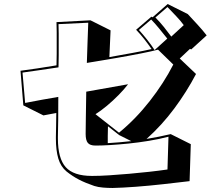

<svg xmlns="http://www.w3.org/2000/svg" viewBox="-20 -875 1048 955"><path d="M923 26Q864 33 793 41Q722 49 655 54Q588 59 540 60Q517 60 492.5 58Q468 56 449 50Q405 35 373 18.5Q341 2 311 -22Q282 -46 270 -86.5Q258 -127 258 -186V-194Q259 -215 259 -245.5Q259 -276 260 -313L196 -301L96 -351L82 -523Q122 -528 167 -535Q212 -542 261 -550Q262 -579 262 -607Q262 -635 262 -662Q262 -689 262 -715Q262 -741 261 -765L430 -774L530 -724Q528 -691 527 -658Q526 -625 524 -591Q586 -602 640.5 -612Q695 -622 734 -631Q716 -657 697 -681Q678 -705 657 -727L733 -792L739 -789L814 -855L914 -805Q939 -778 963 -752Q987 -726 1008 -699L931 -629L925 -632L874 -584L955 -507Q909 -419 847 -335.5Q785 -252 709 -184Q739 -189 769.5 -195Q800 -201 829 -208L929 -158ZM894 -750Q878 -772 855.5 -795.5Q833 -819 813 -840L753 -788Q775 -766 795 -741Q815 -716 832 -693ZM812 -683Q793 -707 773 -731.5Q753 -756 732 -778L671 -726Q691 -704 712 -677.5Q733 -651 749 -626ZM818 -195Q772 -183 720.5 -174.5Q669 -166 619.5 -161Q570 -156 528 -153.5Q486 -151 459 -151H455Q428 -151 417 -164Q406 -177 406 -209Q406 -235 407 -292Q408 -349 409 -419L617 -456Q598 -431 570 -402.5Q542 -374 512 -349Q482 -324 455 -307L572 -215Q655 -283 725 -372.5Q795 -462 842 -554L766 -628Q736 -620 680.5 -609Q625 -598 555.5 -586Q486 -574 412 -562Q414 -616 415.5 -667.5Q417 -719 419 -762L271 -755Q272 -734 272 -709Q272 -684 272 -656Q272 -629 272 -599.5Q272 -570 271 -540Q219 -532 173 -525.5Q127 -519 92 -514L105 -363Q147 -371 189.5 -379Q232 -387 270 -393Q270 -331 269.5 -278.5Q269 -226 268 -194V-186Q268 -87 307 -43.5Q346 0 437 0H440Q476 0 523 -3Q570 -6 621.5 -10.5Q673 -15 722.5 -20.5Q772 -26 813 -32ZM517 -247Q516 -221 516 -199Q516 -177 516 -163Q544 -165 571.5 -167Q599 -169 633 -173L573 -203Z"/></svg>

Font: Rampart One
Style: Regular
Weight: 400
Designer: Fontworks Inc.
Foundry: Fontworks Inc.
Version: Version 1.100